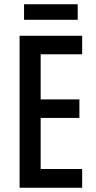

<svg xmlns="http://www.w3.org/2000/svg" viewBox="-20 -948 452 902"><path d="M366 -66H72V-780H366V-693H171V-481H353V-394H171V-154H366ZM345 -928V-855H93V-928Z"/></svg>

Font: Noto Sans Malayalam UI ExtraCondensed Medium
Style: Regular
Weight: 500
Width: 2
Designer: Jelle Bosma - Monotype Design Team
Foundry: Monotype Imaging Inc.
Version: Version 2.104; ttfautohint (v1.8.4.7-5d5b)